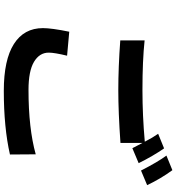

<svg xmlns="http://www.w3.org/2000/svg" viewBox="23 -928 953 1040"><g transform="rotate(90 500.0 -408.5)"><path d="M152.3 -306.6 282.2 -294.9Q265.6 -226.6 265.6 -195.3Q265.6 -145.5 315.4 -115.7Q365.2 -85.9 467.8 -85.9Q675.8 -85.9 816.4 -125L817.4 14.6Q670.9 47.9 472.7 47.9Q304.7 47.9 218.8 -6.8Q132.8 -61.5 132.8 -164.1Q132.8 -210.9 152.3 -306.6ZM705.1 -788.1 784.2 -820.3Q826.2 -759.8 864.3 -682.6L783.2 -648.4Q779.3 -656.2 769.5 -674.8Q759.8 -693.4 754.9 -703.1V-584Q588.9 -572.3 468.8 -572.3Q345.7 -572.3 199.2 -583V-714.8Q308.6 -703.1 467.8 -703.1Q606.4 -703.1 748 -715.8Q726.6 -757.8 705.1 -788.1ZM823.2 -833 902.3 -865.2Q948.2 -802.7 983.4 -728.5L904.3 -695.3Q857.4 -787.1 823.2 -833Z"/></g></svg>

Font: Gen Shin Gothic Bold
Style: Bold
Weight: 700
Designer: [Source Han Sans]
Ryoko NISHIZUKA  (kana & ideographs); Paul D. Hunt (Latin, Greek & Cyrillic); Wenlong ZHANG  (bopomofo
Version: Version 1.002.20150607